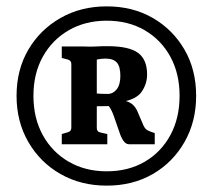

<svg xmlns="http://www.w3.org/2000/svg" viewBox="-20 -698 669 603"><path d="M351 -386Q380 -382 393 -372.5Q406 -363 413 -345L431 -303Q436 -293 443 -289Q450 -285 466 -280V-245H385Q375 -245 367.5 -256Q360 -267 355 -283L339 -329Q332 -350 324 -361.5Q316 -373 307 -378ZM85 -397Q85 -327 114.5 -273.5Q144 -220 196 -190Q248 -160 315 -160Q383 -160 434.5 -190Q486 -220 515 -273.5Q544 -327 544 -397Q544 -467 515 -520Q486 -573 434.5 -603Q383 -633 315 -633Q248 -633 196 -603Q144 -573 114.5 -520Q85 -467 85 -397ZM32 -397Q32 -479 69 -542Q106 -605 170 -641.5Q234 -678 315 -678Q397 -678 460 -641.5Q523 -605 559.5 -542Q596 -479 596 -397Q596 -316 559.5 -252Q523 -188 460 -151.5Q397 -115 315 -115Q234 -115 170 -151.5Q106 -188 69 -252Q32 -316 32 -397ZM331 -365 267 -364V-406Q284 -404 296 -403.5Q308 -403 318 -403Q335 -403 346.5 -417.5Q358 -432 358 -460Q358 -489 347 -501.5Q336 -514 311 -514Q298 -514 284 -511V-296Q284 -284 295 -282L317 -277V-245H174V-277L194 -283Q204 -286 204 -297V-497Q204 -508 193 -511L174 -516V-552H244Q264 -551 281 -552Q298 -553 317 -553Q385 -553 413.5 -532Q442 -511 442 -464Q442 -435 425 -410Q408 -385 358 -377Z"/></svg>

Font: Rasa
Style: Regular
Weight: 400
Designer: Anna Giedrys (Yrsa+Rasa design), David Brezina (Yrsa art-direction, Rasa art-direction, design)
Foundry: Rosetta Type Foundry
Version: Version 2.004